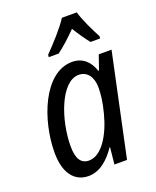

<svg xmlns="http://www.w3.org/2000/svg" viewBox="-144 -851 766 945"><g transform="rotate(-20 239.0 -378.5)"><path d="M170 -607H222C253 -630 289 -662 325 -699C347 -663 370 -630 389 -607H439L440 -619C420 -656 387 -723 375 -767H297C268 -721 210 -659 171 -619ZM183 -61C142 -61 121 -92 121 -157C121 -296 185 -475 278 -475C322 -475 349 -439 349 -383C349 -347 344 -306 330 -253C304 -151 250 -61 183 -61ZM155 10C214 10 261 -31 300 -88H302L293 0H359L473 -536H406L380 -461H376C360 -511 325 -546 269 -546C122 -546 36 -328 36 -154C36 -48 82 10 155 10Z"/></g></svg>

Font: Noto Sans Display SemiCondensed
Style: Italic
Weight: 400
Width: 4
Italic angle: -12°
Designer: Monotype Design Team
Foundry: Monotype Imaging Inc.
Version: Version 1.900